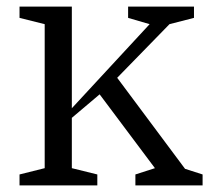

<svg xmlns="http://www.w3.org/2000/svg" viewBox="-20 -560 641 580"><path d="M448 -52 389 -33V0H592V-33L539 -50L334 -325L492 -487L566 -506V-540H367V-506L432 -487L197 -233V-540H39V-506L115 -487V-52L39 -33V0H274V-33L197 -52V-204L281 -275Z"/></svg>

Font: GradeGX
Style: Regular
Weight: 100
Width: 1
Designer: Adam Twardoch
Foundry: Adam Twardoch
Version: Version 2.002; DEVELOPMENT